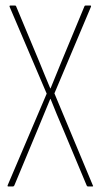

<svg xmlns="http://www.w3.org/2000/svg" viewBox="-20 -675 364 695"><path d="M10 0Q6 0 8 -5L149 -336L15 -650Q13 -655 18 -655H34Q37 -655 38 -653L122 -452Q132 -427 142 -403Q152 -379 162 -355H163Q173 -380 183 -404Q193 -428 203 -453L286 -653Q287 -655 290 -655H307Q311 -655 309 -650L177 -337L316 -4Q319 0 314 0H298Q296 0 294 -3L209 -206Q197 -234 185.5 -261.5Q174 -289 163 -317H162Q151 -290 139.5 -262.5Q128 -235 117 -208L32 -4Q30 0 27 0Z"/></svg>

Font: Sofia Sans Extra Condensed Thin
Style: Regular
Weight: 250
Version: Version 4.100